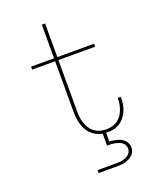

<svg xmlns="http://www.w3.org/2000/svg" viewBox="-171 -834 942 1154"><g transform="rotate(-20 300.0 -257.5)"><path d="M256 220V201H371Q382 201 393 200.5Q404 200 414.5 197.5Q425 195 435.5 191Q446 187 454.5 180Q463 173 468 163Q473 153 473 142Q473 131 468 120.5Q463 110 454.5 103.5Q446 97 435.5 93Q425 89 414.5 86.5Q404 84 393 83Q382 82 371 82H360V6Q331 1 305.5 -17Q280 -35 265.5 -61.5Q251 -88 245.5 -118Q240 -148 240 -178V-501H93V-520H240V-735H261V-520H496V-501H261V-178Q261 -158 263 -138Q265 -118 271.5 -99Q278 -80 288.5 -63Q299 -46 315 -34Q331 -22 350 -16.5Q369 -11 389 -11Q408 -11 426 -15.5Q444 -20 459.5 -30Q475 -40 486 -55Q497 -70 504 -87.5Q511 -105 514.5 -123Q518 -141 518 -160V-165H538V-159Q538 -138 534.5 -117Q531 -96 522.5 -77Q514 -58 501 -41Q488 -24 470 -12.5Q452 -1 431 3.5Q410 8 389 8H381V64Q394 64 406.5 66Q419 68 431.5 71.5Q444 75 455 81Q466 87 475 96Q484 105 489 117Q494 129 494 142Q494 156 488.5 168.5Q483 181 473 190.5Q463 200 450.5 205.5Q438 211 424.5 214.5Q411 218 397.5 219Q384 220 371 220Z"/></g></svg>

Font: Iosevka HT Thin Extended
Style: Regular
Weight: 100
Width: 7
Monospace: yes
Designer: Belleve Invis
Foundry: Belleve Invis
Version: Version 32.3.0; ttfautohint (v1.8.4)